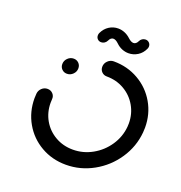

<svg xmlns="http://www.w3.org/2000/svg" viewBox="-123 -776 834 883"><g transform="rotate(20 294.5 -334.5)"><path d="M121.1 -427.8Q121.1 -444.8 133.5 -457Q145.9 -469.3 162.6 -469.3Q177.4 -469.3 187.4 -459.3Q197.4 -449.3 197.4 -434.4Q197.4 -417.4 185 -405.2Q172.6 -393 155.9 -393Q141.1 -393 131.1 -403Q121.1 -413 121.1 -427.8ZM298.1 -478.9Q298.1 -495.9 310.6 -508.1Q323 -520.4 339.6 -520.4Q406.7 -520.4 461.5 -488.9Q516.3 -457.4 547.6 -403.1Q578.9 -348.9 578.9 -283Q578.9 -271.5 577.8 -259.3Q571.5 -188.1 531.3 -128.1Q491.1 -68.1 428.1 -33.1Q365.2 1.9 294.1 1.9Q227 1.9 172.2 -29.6Q117.4 -61.1 86.1 -115.7Q54.8 -170.4 54.8 -236.3Q54.8 -247.8 55.9 -259.3Q57.4 -275.2 69.3 -286.3Q81.1 -297.4 97 -297.4Q113 -297.4 123.3 -286.3Q133.7 -275.2 132.2 -259.3Q131.5 -248.1 131.5 -242.2Q131.5 -195.6 153.5 -157.2Q175.6 -118.9 214.3 -96.7Q253 -74.4 300.7 -74.4Q351.1 -74.4 395.6 -99.3Q440 -124.1 468.5 -166.5Q497 -208.9 501.5 -259.3Q502.2 -270.4 502.2 -275.6Q502.2 -322.2 480 -360.7Q457.8 -399.3 419.1 -421.7Q380.4 -444.1 333 -444.1Q318.1 -444.1 308.1 -454.1Q298.1 -464.1 298.1 -478.9ZM443 -664.8Q453.7 -664.8 460.9 -657.6Q468.1 -650.4 468.1 -639.6Q468.1 -633.7 465.2 -627.8Q454.4 -604.1 433.9 -591.3Q413.3 -578.5 389.6 -578.5Q373.3 -578.5 357.6 -584.8Q341.9 -591.1 328.9 -603.7Q314.4 -617.8 302.6 -617.8Q289.6 -617.8 281.9 -601.1Q278.1 -593 270.7 -588Q263.3 -583 254.4 -583Q243.7 -583 236.7 -590Q229.6 -597 229.6 -607.8Q229.6 -614.8 232.2 -620Q243.3 -643.7 263.5 -656.7Q283.7 -669.6 307.4 -669.6Q324.1 -669.6 339.8 -663.1Q355.6 -656.7 368.9 -644.1Q383.3 -630.7 395.2 -630.7Q408.1 -630.7 415.9 -647Q419.3 -654.8 426.7 -659.8Q434.1 -664.8 443 -664.8Z"/></g></svg>

Font: 26F Galaxy Sans
Style: Bold Italic
Weight: 700
Italic angle: -5°
Designer: C₂₉H₂₅N₃O₅
Version: Version 1.200